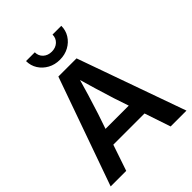

<svg xmlns="http://www.w3.org/2000/svg" viewBox="-259 -1080 1218 1218"><g transform="rotate(-45 350.5 -471.0)"><path d="M10.3 0 268.6 -727.5H431.6L690.4 0H548.3L420.4 -381.3Q401.4 -441.4 380.6 -510.7Q359.9 -580.1 333 -673.3H367.2Q340.8 -580.1 319.8 -510.7Q298.8 -441.4 279.3 -381.3L149.9 0ZM163.1 -175.3V-281.2H538.1V-175.3ZM351.1 -795.4Q306.6 -795.4 270.8 -814.9Q234.9 -834.5 213.9 -867.7Q192.9 -900.9 192.9 -941.9H271.5Q271.5 -909.7 293.9 -888.9Q316.4 -868.2 351.1 -868.2Q385.7 -868.2 408.2 -888.9Q430.7 -909.7 430.7 -941.9H509.3Q509.3 -900.9 488.5 -867.7Q467.8 -834.5 431.9 -814.9Q396 -795.4 351.1 -795.4Z"/></g></svg>

Font: Inter 28pt SemiBold
Style: Regular
Weight: 600
Designer: Rasmus Andersson
Foundry: rsms
Version: Version 4.001;git-66647c0bb